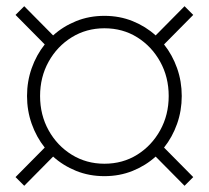

<svg xmlns="http://www.w3.org/2000/svg" viewBox="-20 -669 672 618"><path d="M58 -71 30 -99 124 -194Q97 -228 82 -270.5Q67 -313 67 -360Q67 -407 82 -449.5Q97 -492 124 -526L30 -621L58 -649L151 -555Q183 -584 225 -601Q267 -618 316 -618Q365 -618 407 -601Q449 -584 481 -555L574 -649L602 -621L508 -526Q535 -492 550 -449.5Q565 -407 565 -360Q565 -313 550 -270.5Q535 -228 508 -194L602 -99L574 -71L481 -165Q449 -136 407 -119Q365 -102 316 -102Q267 -102 225 -119Q183 -136 151 -165ZM316 -142Q375 -142 421.5 -171Q468 -200 495.5 -249.5Q523 -299 523 -360Q523 -421 495.5 -470.5Q468 -520 421.5 -549Q375 -578 316 -578Q258 -578 211 -549Q164 -520 136.5 -470.5Q109 -421 109 -360Q109 -299 136.5 -249.5Q164 -200 211 -171Q258 -142 316 -142Z"/></svg>

Font: Red Hat Display VF
Style: Italic
Weight: 300
Italic angle: -12°
Designer: Pentagram, MCKL
Foundry: Pentagram, MCKL
Version: Version 1.023